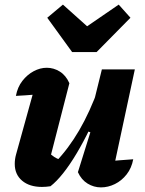

<svg xmlns="http://www.w3.org/2000/svg" viewBox="-20 -805 629 833"><path d="M281 -444 199 -125 186 -149Q200 -134 215.5 -124Q231 -114 249 -110L221 -102Q277 -160 323.5 -239.5Q370 -319 409 -427L422 -368Q398 -305 370 -247Q342 -189 312.5 -139.5Q283 -90 254 -53.5Q225 -17 199 3Q180 6 162 6Q108 6 76 -21Q44 -48 44 -94Q44 -115 50 -136L142 -468L221 -403Q172 -398 130.5 -394.5Q89 -391 49 -389Q56 -427 77 -454Q98 -481 126 -496Q154 -511 183 -511Q213 -511 239.5 -494.5Q266 -478 281 -444ZM318 -58 372 -231 356 -237 422 -504H565L464 -33L436 -104Q468 -107 497.5 -109.5Q527 -112 558 -114Q551 -76 529.5 -48.5Q508 -21 478.5 -6.5Q449 8 418 8Q387 8 360 -8.5Q333 -25 318 -58ZM293 -579 185 -728 253 -785 358 -691 495 -785 546 -728 399 -579Z"/></svg>

Font: Piazzolla Thin Black
Style: Italic
Weight: 900
Italic angle: -11.3°
Version: Version 2.005